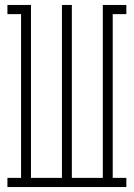

<svg xmlns="http://www.w3.org/2000/svg" viewBox="-20 -755 540 775"><path d="M10 0V-37H65V-698H10V-735H105V-37H230V-735H270V-37H395V-735H490V-698H435V-37H490V0Z"/></svg>

Font: Iosevka Curly Slab Extralight
Style: Regular
Weight: 200
Monospace: yes
Designer: Belleve Invis
Foundry: Belleve Invis
Version: Version 22.1.2; ttfautohint (v1.8.4)